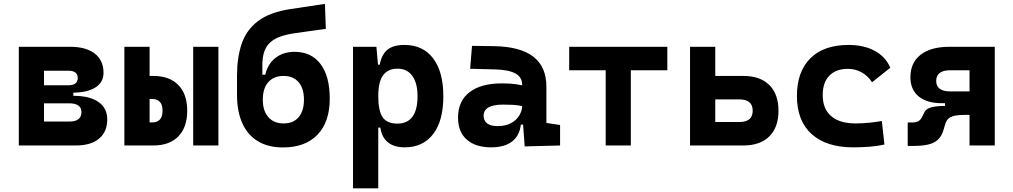

<svg xmlns="http://www.w3.org/2000/svg" viewBox="-20 -763 5313 1007"><path d="M204.1 0V-125.5H343.3Q375 -125.5 391.1 -137.9Q407.2 -150.4 407.2 -175.3Q407.2 -198.2 390.6 -209.7Q374 -221.2 341.8 -221.2H173.8V-260.3H367.2Q450.7 -260.3 496.6 -228Q542.5 -195.8 542.5 -136.7Q542.5 -71.8 499.5 -35.9Q456.5 0 377.9 0ZM78.6 0V-517.6H210.9V0ZM150.4 -243.2V-291H364.7V-243.2ZM173.8 -276.9V-315.9H339.8Q363.3 -315.9 375.5 -325.4Q387.7 -335 387.7 -354Q387.7 -373 375.2 -382.6Q362.8 -392.1 338.9 -392.1H204.1V-517.6H347.7Q431.2 -517.6 477.1 -481.9Q522.9 -446.3 522.9 -380.9Q522.9 -331.1 480 -304Q437 -276.9 358.4 -276.9Z M674.8 0V-121.1H778.8Q805.7 -121.1 819.1 -136.7Q832.5 -152.3 832.5 -182.1Q832.5 -212.4 819.1 -228Q805.7 -243.7 778.8 -243.7H665V-364.7H784.2Q868.7 -364.7 915.3 -317.1Q961.9 -269.5 961.9 -182.1Q961.9 -95.2 915.3 -47.6Q868.7 0 784.2 0ZM632.3 0V-517.6H764.6V0ZM993.2 0V-517.6H1125.5V0Z M1463.9 10.3Q1386.7 10.3 1332.8 -22.2Q1278.8 -54.7 1251 -116.5Q1223.1 -178.2 1223.1 -265.6V-368.2Q1223.1 -460.4 1247.3 -532.7Q1271.5 -605 1332.8 -652.1Q1394 -699.2 1505.9 -715.8L1684.1 -742.7L1689 -611.8L1532.7 -589.8Q1486.8 -583.5 1453.6 -572.3Q1420.4 -561 1398.7 -542Q1377 -522.9 1366.5 -493.4Q1356 -463.9 1356 -420.9V-371.1H1371.1Q1384.8 -428.7 1425.5 -460Q1466.3 -491.2 1524.9 -491.2Q1612.8 -491.2 1661.1 -427.2Q1709.5 -363.3 1709.5 -245.6Q1709.5 -123.5 1645.3 -56.6Q1581.1 10.3 1463.9 10.3ZM1467.8 -115.7Q1518.6 -115.7 1546.4 -148.4Q1574.2 -181.2 1574.2 -240.2Q1574.2 -299.3 1546.1 -332Q1518.1 -364.7 1467.8 -364.7Q1416 -364.7 1387.2 -332.3Q1358.4 -299.8 1358.4 -240.2Q1358.4 -181.2 1387.5 -148.4Q1416.5 -115.7 1467.8 -115.7Z M1831.5 224.6V-517.6H1954.1L1963.9 -408.2V224.6ZM2102.1 9.8Q2047.9 9.8 2015.1 -16.1Q1982.4 -42 1974.6 -93.8H1928.7L1963.9 -258.3Q1963.9 -183.1 1986.3 -148.9Q2008.8 -114.7 2064.9 -114.7Q2116.7 -114.7 2143.3 -150.9Q2169.9 -187 2169.9 -258.3Q2169.9 -327.1 2142.6 -365Q2115.2 -402.8 2064.9 -402.8Q2014.6 -402.8 1989.3 -368.2Q1963.9 -333.5 1963.9 -258.3L1933.6 -423.8H1971.7Q1981 -476.1 2011.5 -501.7Q2042 -527.3 2101.1 -527.3Q2198.2 -527.3 2251.7 -457Q2305.2 -386.7 2305.2 -258.3Q2305.2 -128.9 2251.7 -59.6Q2198.2 9.8 2102.1 9.8Z M2731.9 4.9 2720.7 -148.4 2718.8 -215.8V-316.9Q2718.8 -358.4 2683.3 -377.7Q2647.9 -397 2578.1 -398.9L2445.8 -402.3L2455.6 -522.5L2568.4 -521Q2709 -519 2777.3 -465.6Q2845.7 -412.1 2845.7 -309.6V-118.2L2917.5 -107.4V0ZM2556.6 9.8Q2474.1 9.8 2428.2 -30.8Q2382.3 -71.3 2382.3 -146Q2382.3 -232.9 2442.4 -279.3Q2502.4 -325.7 2612.8 -325.7Q2655.3 -325.7 2686.3 -321.3Q2717.3 -316.9 2749 -307.6L2727.5 -204.6Q2696.3 -211.9 2671.4 -213.1Q2646.5 -214.4 2619.1 -214.4Q2516.6 -214.4 2516.6 -155.8Q2516.6 -129.4 2535.2 -115.5Q2553.7 -101.6 2589.4 -101.6Q2632.3 -101.6 2661.1 -117.7Q2689.9 -133.8 2704.3 -158.7Q2718.8 -183.6 2718.8 -210V-242.2L2737.3 -109.4H2695.8L2712.9 -125Q2711.4 -80.1 2692.4 -50Q2673.3 -20 2638.9 -5.1Q2604.5 9.8 2556.6 9.8Z M3156.7 0V-517.6H3288.6V0ZM2965.3 -394.5V-517.6H3480V-394.5Z M3724.6 0V-123H3857.9Q3892.6 -123 3910.2 -137.9Q3927.7 -152.8 3927.7 -182.4Q3927.7 -211.9 3910.2 -226.8Q3892.6 -241.7 3857.9 -241.7H3714.8V-364.7H3878.9Q3966.9 -364.7 4014.9 -317.1Q4063 -269.5 4063 -182.3Q4063 -95.2 4014.9 -47.6Q3966.9 0 3878.9 0ZM3599.1 0V-517.6H3731.4V0Z M4455.1 9.8Q4314 9.8 4236.8 -59.8Q4159.7 -129.4 4159.7 -259.8Q4159.7 -386.7 4229.9 -457Q4300.2 -527.3 4430.7 -527.3Q4511 -527.3 4568.2 -496.1Q4625.5 -464.8 4649.4 -407.7L4553.7 -331.5Q4532.4 -365.1 4499.2 -383.5Q4466.1 -401.9 4426.8 -401.9Q4364.7 -401.9 4329.8 -366.2Q4294.9 -330.5 4294.9 -264.6Q4294.9 -191.9 4339.5 -153.8Q4384.1 -115.7 4466.8 -115.7Q4501.8 -115.7 4536.8 -119.1Q4571.9 -122.6 4605 -128.4L4618.7 -4.9Q4579.2 3.9 4537.1 6.8Q4495 9.8 4455.1 9.8Z M4920.4 -221.7Q4841.3 -221.7 4798.1 -257.3Q4754.9 -293 4754.9 -357.9Q4754.9 -434.1 4808.3 -475.8Q4861.8 -517.6 4959.5 -517.6H5081.5V-394.5H4963.4Q4927.2 -394.5 4908.7 -380.4Q4890.1 -366.2 4890.1 -338.4Q4890.1 -311.5 4908.7 -297.6Q4927.2 -283.7 4963.4 -283.7H5071.8L5066.9 -221.7ZM4740.7 2.4V-120.6H4765.1Q4785.2 -120.6 4797.6 -127.9Q4810.1 -135.3 4818.4 -154.3L4826.7 -170.9Q4836.4 -193.8 4866.5 -200.7Q4896.5 -207.5 4936.5 -207.5H5029.3L5045.9 -160.6Q5006.8 -160.6 4984.9 -155.5Q4962.9 -150.4 4952.1 -138.7Q4941.4 -127 4936 -106.9L4929.2 -84Q4919.9 -49.8 4899.9 -31Q4879.9 -12.2 4847.9 -4.9Q4815.9 2.4 4770 2.4ZM4936.5 -160.6V-283.7H5088.4V-160.6ZM5064.9 0V-517.6H5197.3V0Z"/></svg>

Font: Cascadia Mono
Style: Regular
Weight: 400
Monospace: yes
Designer: Aaron Bell
Foundry: Saja Typeworks
Version: Version 2404.023